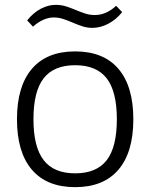

<svg xmlns="http://www.w3.org/2000/svg" viewBox="-20 -762 620 792"><path d="M290 10Q173 10 111.5 -62Q50 -134 50 -270Q50 -406 111.5 -478Q173 -550 290 -550Q407 -550 468.5 -478Q530 -406 530 -270Q530 -134 468.5 -62Q407 10 290 10ZM290 -47Q378 -47 420 -101Q462 -155 462 -270Q462 -385 420 -439Q378 -493 290 -493Q202 -493 160 -439Q118 -385 118 -270Q118 -156 160 -101.5Q202 -47 290 -47ZM92 -678Q118 -710 148.5 -726Q179 -742 210 -742Q233 -742 253 -735.5Q273 -729 292 -721Q311 -713 330.5 -706.5Q350 -700 371 -700Q418 -700 459 -738L484 -712Q459 -681 426.5 -664Q394 -647 361 -647Q340 -647 320 -653.5Q300 -660 280.5 -668.5Q261 -677 241.5 -683.5Q222 -690 202 -690Q159 -690 116 -652Z"/></svg>

Font: Encode Sans Normal
Style: Light
Weight: 300
Designer: Pablo Impallari, Andres Torresi
Foundry: Pablo Impallari, Andres Torresi
Version: Version 1.000; ttfautohint (v1.00) -l 8 -r 50 -G 200 -x 14 -